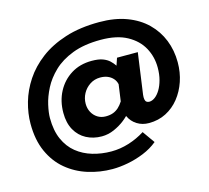

<svg xmlns="http://www.w3.org/2000/svg" viewBox="-124 -825 1300 1196"><g transform="rotate(-15 526.0 -227.0)"><path d="M459 226Q377 226 301 202Q225 178 165.5 128.5Q106 79 71.5 2.5Q37 -74 37 -178Q37 -245 57 -315.5Q77 -386 120 -451Q163 -516 231 -567.5Q299 -619 394 -649.5Q489 -680 614 -680Q714 -680 790 -651.5Q866 -623 917.5 -572.5Q969 -522 995.5 -455.5Q1022 -389 1022 -312Q1022 -247 1002.5 -189.5Q983 -132 947.5 -87.5Q912 -43 862.5 -17.5Q813 8 752 8Q709 8 675.5 -13Q642 -34 625.5 -70Q609 -106 616 -152L640 -90Q625 -69 595 -45.5Q565 -22 526.5 -5Q488 12 447 12Q392 12 347.5 -11.5Q303 -35 277.5 -80.5Q252 -126 252 -191Q252 -267 284 -327.5Q316 -388 373 -423.5Q430 -459 506 -459Q550 -459 576.5 -449Q603 -439 619.5 -423.5Q636 -408 648 -390L664 -437H798L761 -172Q759 -155 761 -143Q763 -131 770 -125.5Q777 -120 788 -120Q806 -120 824.5 -133.5Q843 -147 858.5 -172.5Q874 -198 883.5 -233.5Q893 -269 893 -312Q893 -382 861 -440.5Q829 -499 763 -535Q697 -571 594 -571Q487 -571 411.5 -542Q336 -513 287.5 -466.5Q239 -420 212 -367Q185 -314 174 -265Q163 -216 163 -182Q163 -101 188.5 -44Q214 13 258 48.5Q302 84 359.5 101Q417 118 480 118Q537 118 593 100.5Q649 83 698 52L754 131Q714 164 662.5 185Q611 206 558 216Q505 226 459 226ZM503 -102Q530 -102 550 -109.5Q570 -117 586 -131.5Q602 -146 616 -168L631 -275Q626 -297 612 -312.5Q598 -328 577.5 -336.5Q557 -345 530 -345Q493 -345 463.5 -325.5Q434 -306 417.5 -275.5Q401 -245 401 -210Q401 -180 414 -155.5Q427 -131 450 -116.5Q473 -102 503 -102Z"/></g></svg>

Font: Josefin Sans Thin
Style: Bold Italic
Weight: 700
Italic angle: -7°
Version: Version 2.000